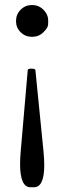

<svg xmlns="http://www.w3.org/2000/svg" viewBox="-20 -520 283 784"><path d="M110.8 -499.5Q138.2 -499.5 157.7 -480Q176.8 -460.9 176.8 -435.1Q176.8 -434.1 176.5 -420.4Q176.3 -406.7 157.2 -388.2Q138.2 -369.6 110.8 -369.6Q83.5 -369.6 64.5 -388.2Q45.4 -406.7 45.4 -434.1Q45.4 -461.4 64.5 -480.5Q83.5 -499.5 110.8 -499.5ZM104.5 244.6Q62 244.6 62 149.9Q62 126.9 64.5 98.6L93.3 -233.9Q93.8 -239.8 108.9 -239.8Q124 -239.3 124.5 -233.9L157.7 98.6Q160.7 129.8 160.7 154.3Q160.7 244.6 118.7 244.6Z"/></svg>

Font: DimaThulth2
Style: Regular
Weight: 400
Designer: R.Balvardi
Foundry: R.Balvardi (R.Balvardi@gmail.com)
Version: Version 1.00;November 13, 2018;FontCreator 11.5.0.2427 64-bi